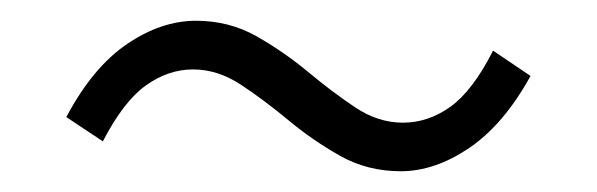

<svg xmlns="http://www.w3.org/2000/svg" viewBox="-20 -458 575 185"><path d="M366.2 -293Q334 -293 307.6 -307.9Q281.2 -322.8 258.1 -342Q234.9 -361.3 212.4 -376.2Q189.9 -391.1 166 -391.1Q142.1 -391.1 120.6 -375.7Q99.1 -360.4 79.1 -321.8L43.9 -345.2Q69.3 -393.1 102.3 -415.5Q135.3 -438 168.9 -438Q200.7 -438 227.1 -423.1Q253.4 -408.2 276.6 -388.9Q299.8 -369.6 322 -354.7Q344.2 -339.8 368.2 -339.8Q392.6 -339.8 414.1 -355.2Q435.5 -370.6 455.1 -409.2L491.2 -384.8Q465.3 -337.9 432.1 -315.4Q398.9 -293 366.2 -293Z"/></svg>

Font: Source Han Sans CN Light
Style: Regular
Weight: 300
Designer: Ryoko NISHIZUKA  (kana, bopomofo & ideographs); Paul D. Hunt (Latin, Greek & Cyrillic); Sandoll Communications , Soo-you
Foundry: Adobe
Version: Version 2.000;hotconv 1.0.107;makeotfexe 2.5.65593